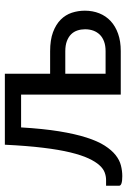

<svg xmlns="http://www.w3.org/2000/svg" viewBox="114 -632 524 791"><g transform="rotate(-90 375.5 -236.0)"><path d="M467.8 -477.5V-291H560.1Q606.9 -291 638.9 -279.1Q670.9 -267.1 690.7 -247.3Q710.4 -227.5 719 -201.7Q727.5 -175.8 727.5 -147.9Q727.5 -115.7 716.6 -88.4Q705.6 -61 684.6 -41.5Q663.6 -22 632.6 -11Q601.6 0 561.5 0H381.8V-410.6H246.6Q241.2 -319.8 230.5 -253.7Q219.7 -187.5 204.8 -141.1Q189.9 -94.7 171.4 -65.9Q152.8 -37.1 132.3 -21Q111.8 -4.9 89.8 0.7Q67.9 6.3 45.9 6.3Q6.3 6.3 6.3 -6.8V-60.5H30.3Q45.4 -60.5 60.8 -66.2Q76.2 -71.8 90.8 -87.9Q105.5 -104 118.9 -132.8Q132.3 -161.6 143.6 -207.8Q154.8 -253.9 162.8 -320.3Q170.9 -386.7 175.3 -477.5ZM467.8 -228.5V-62.5H561Q583.5 -62.5 600.6 -68.8Q617.7 -75.2 628.7 -86.4Q639.6 -97.7 645.3 -113Q650.9 -128.4 650.9 -147Q650.9 -163.6 646 -178.5Q641.1 -193.4 630.4 -204.3Q619.6 -215.3 602.3 -221.9Q585 -228.5 560.1 -228.5Z"/></g></svg>

Font: Carlito
Style: Regular
Weight: 400
Designer: Lukasz Dziedzic
Foundry: tyPoland Lukasz Dziedzic
Version: Version 1.103; Beta1; all basic design good, some composites